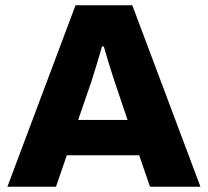

<svg xmlns="http://www.w3.org/2000/svg" viewBox="-20 -707 787 727"><path d="M8 0H192L233 -119H507L548 0H739L481 -687H266ZM276 -253 326 -398C337 -434 356 -493 366 -531H373C384 -492 404 -427 414 -398L463 -253Z"/></svg>

Font: Archivo ExtraBold
Style: Regular
Weight: 800
Designer: Hector Gatti
Foundry: Omnibus-Type
Version: Version 2.001